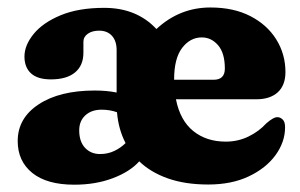

<svg xmlns="http://www.w3.org/2000/svg" viewBox="-20 -494 823 526"><path d="M762 -296.5Q762 -260.5 741 -241.2Q720 -222 682 -222H462Q473.5 -164 509.5 -135Q545.5 -106 598.5 -106Q632 -106 660.8 -120Q689.5 -134 709.5 -156Q730 -174 741 -173Q748.5 -172.5 754.8 -166.2Q761 -160 761 -145.5Q761 -105 734.8 -69Q708.5 -33 661.5 -10.8Q614.5 11.5 550.5 11.5Q487.5 11.5 440 -5.2Q392.5 -22 361.5 -52Q336 -23.5 289 -5.8Q242 12 183.5 12Q108.5 12 68.5 -20.2Q28.5 -52.5 28.5 -107.5Q28.5 -170.5 86 -208.2Q143.5 -246 239.5 -246Q273 -246 299.5 -240.5V-357Q299.5 -381.5 286.8 -395.8Q274 -410 251.5 -410Q232.5 -410 220.5 -401.5Q208.5 -393 208.5 -379.5V-349.5Q208.5 -314.5 185.5 -295.5Q162.5 -276.5 119.5 -276.5Q83 -276.5 65 -293Q47 -309.5 47 -339Q47 -370 72.2 -401Q97.5 -432 146.2 -452.2Q195 -472.5 265.5 -472.5Q354.5 -472.5 408.5 -414.5Q472 -473.5 556.5 -473.5Q620 -473.5 666 -449.8Q712 -426 737 -385.8Q762 -345.5 762 -296.5ZM533 -391.5Q501 -391.5 479 -362.8Q457 -334 457 -276V-275.5H565Q596 -275.5 596 -306Q596 -348.5 577.5 -370Q559 -391.5 533 -391.5ZM197 -137Q197 -106 213 -89Q229 -72 254 -72Q275.5 -72 293.2 -80.5Q311 -89 324 -102Q304.5 -139.5 300.5 -186.5Q281 -193.5 258.5 -193.5Q230.5 -193.5 213.8 -178Q197 -162.5 197 -137Z"/></svg>

Font: Fraunces 72pt S100
Style: Bold
Weight: 700
Version: Version 1.000; ttfautohint (v1.8.3)